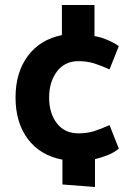

<svg xmlns="http://www.w3.org/2000/svg" viewBox="-20 -631 526 766"><path d="M357 -611V-487Q382 -483 408 -472Q434 -461 454 -447L417 -354Q382 -370 354.5 -378.5Q327 -387 293 -387Q238 -387 207 -345.5Q176 -304 176 -242Q176 -179 207 -139Q238 -99 293 -99Q327 -99 354.5 -107.5Q382 -116 417 -132L454 -38Q435 -22 409.5 -12Q384 -2 359 4V115L229 105V6Q140 -11 91 -76.5Q42 -142 42 -242Q42 -341 90.5 -407Q139 -473 227 -491V-611Z"/></svg>

Font: Palanquin Dark
Style: Regular
Weight: 400
Designer: Pria Ravichandran
Version: Version 1.000